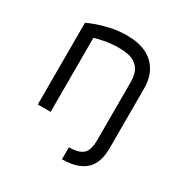

<svg xmlns="http://www.w3.org/2000/svg" viewBox="-158 -635 898 934"><g transform="rotate(30 290.5 -168.0)"><path d="M82 0V-459Q94 -465 124.5 -476.5Q155 -488 198.5 -498Q242 -508 293 -508Q356 -508 400 -486.5Q444 -465 467.5 -424Q491 -383 491 -325V9Q491 50 480.5 81Q470 112 448 132Q426 152 393.5 162Q361 172 317 172V105Q361 104 382.5 92.5Q404 81 411.5 58.5Q419 36 419 4V-325Q419 -349 410.5 -374.5Q402 -400 374 -418Q346 -436 286 -436Q247 -436 213.5 -430Q180 -424 154 -416V0Z"/></g></svg>

Font: Maven Pro
Style: Regular
Weight: 400
Designer: Joe Prince
Foundry: Joe Prince
Version: Version 2.103